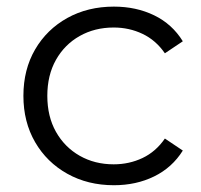

<svg xmlns="http://www.w3.org/2000/svg" viewBox="-20 -550 603 575"><path d="M321.1 4.7Q243 4.7 181.5 -29.7Q120.1 -64 85.1 -124.4Q50.1 -184.8 50.1 -263Q50.1 -341.7 85.1 -401.8Q120.1 -461.9 181.5 -496.1Q243 -530.2 321.1 -530.2Q387.9 -530.2 441.7 -504.1Q495.6 -478 527.5 -426.4L473.8 -390.4Q446.7 -429.7 406.8 -448.6Q366.9 -467.6 320.5 -467.6Q263.7 -467.6 218.7 -442.2Q173.6 -416.8 147.6 -370.8Q121.7 -324.8 121.7 -263Q121.7 -201.2 147.6 -155.2Q173.6 -109.2 218.7 -83.5Q263.7 -57.9 320.5 -57.9Q366.9 -57.9 406.8 -76.8Q446.7 -95.7 473.8 -135.1L527.5 -99.1Q495.6 -48.1 441.7 -21.7Q387.9 4.7 321.1 4.7Z"/></svg>

Font: Montserrat Alternates Thin
Style: Regular
Weight: 100
Designer: Julieta Ulanovsky
Foundry: Julieta Ulanovsky
Version: Version 9.000